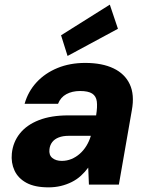

<svg xmlns="http://www.w3.org/2000/svg" viewBox="-20 -795 643 827"><path d="M189 12Q130 12 94 -7.5Q58 -27 42.5 -60.5Q27 -94 31 -134Q36 -183 65.5 -220Q95 -257 147.5 -277.5Q200 -298 274 -298H394Q400 -335 397 -358Q394 -381 377 -392Q360 -403 325 -403Q291 -403 266 -389.5Q241 -376 230 -348H86Q101 -401 137.5 -440.5Q174 -480 227.5 -502Q281 -524 347 -524Q420 -524 469 -500.5Q518 -477 539 -432Q560 -387 548 -321L492 0H363L360 -73Q346 -54 328.5 -38Q311 -22 289 -11Q267 0 242 6Q217 12 189 12ZM246 -102Q268 -102 287.5 -110Q307 -118 323.5 -132.5Q340 -147 352 -166.5Q364 -186 371 -209V-210H276Q251 -210 233 -203Q215 -196 205 -183Q195 -170 193 -152Q190 -127 205.5 -114.5Q221 -102 246 -102ZM271 -554 243 -643 453 -775 488 -671Z"/></svg>

Font: DM Sans 12pt Black
Style: Italic
Weight: 900
Italic angle: -10°
Version: Version 4.004;gftools[0.9.30]